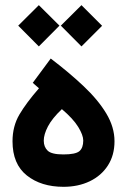

<svg xmlns="http://www.w3.org/2000/svg" viewBox="-20 -723 490 741"><path d="M175.8 -497.1Q247.1 -442.9 302.7 -390.4Q358.4 -337.9 390.1 -285.2Q421.9 -232.4 421.9 -177.7Q421.9 -124 396.5 -84.5Q371.1 -44.9 326.4 -23.4Q281.7 -2 225.1 -2Q138.7 -2 83.5 -45.9Q28.3 -89.8 28.3 -177.7Q28.3 -235.8 54.9 -281Q81.5 -326.2 130.4 -382.3L106.4 -403.3ZM218.8 -301.8Q181.2 -266.1 165 -235.1Q148.9 -204.1 148.9 -180.2Q148.9 -155.8 164.1 -141.4Q179.2 -127 224.6 -127Q271.5 -127 286.4 -139.6Q301.3 -152.3 301.3 -180.7Q301.3 -201.2 282 -232.9Q262.7 -264.6 218.8 -301.8ZM214.8 -624 294.4 -703.1 374 -623.5 294.4 -543.9ZM50.3 -624 129.9 -703.1 209.5 -624 129.9 -543.9Z"/></svg>

Font: Vazir UI
Style: Bold-UI
Weight: 700
Designer: Saber Rastikerdar
Foundry: Saber Rastikerdar
Version: Version 30.1.0